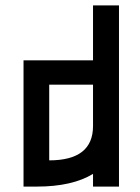

<svg xmlns="http://www.w3.org/2000/svg" viewBox="-20 -690 517 710"><path d="M324 -467V-670H420V0H324V-47Q247 0 116 0H67V-467ZM324 -224V-377H162V-97Q324 -97 324 -224Z"/></svg>

Font: Gulax
Style: Regular
Weight: 400
Designer: Morgan Gilbert
Foundry: VTF
Version: Version 1.001;hotconv 1.0.109;makeotfexe 2.5.65596